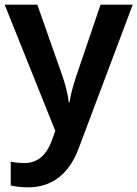

<svg xmlns="http://www.w3.org/2000/svg" viewBox="-20 -563 589 823"><path d="M0 -543 217 -2 202 40C182 94 147 136 85 136C62 136 40 133 26 130V232C44 236 68 240 101 240C205 240 278 180 318 71L549 -543H411L307 -237C294 -198 283 -159 278 -124H275C270 -162 261 -198 248 -236L140 -543Z"/></svg>

Font: Noto Sans Thaana SemiBold
Style: Regular
Weight: 600
Designer: David Williams
Foundry: Google Inc.
Version: Version 3.001